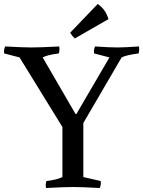

<svg xmlns="http://www.w3.org/2000/svg" viewBox="-33 -938 718 963"><path d="M385 -321V-50L472 -30Q475 -11 467 5Q377 0 335 0Q291 0 198 5Q194 -14 200 -30Q256 -37 280 -50V-301L65 -650L-12 -670Q-15 -689 -7 -705Q83 -700 124 -700Q171 -700 264 -705Q267 -686 262 -670Q205 -663 181 -650L346 -366H350L516 -650L439 -670Q436 -689 444 -705Q514 -700 557 -700Q591 -700 664 -705Q667 -686 662 -670Q600 -662 577 -650ZM511 -842 342 -745Q328 -758 319 -774L457 -918Q497 -891 511 -842Z"/></svg>

Font: Alike
Style: Regular
Weight: 400
Designer: Cyreal (www.cyreal.org)
Foundry: Cyreal (www.cyreal.org)
Version: Version 1.212